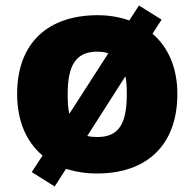

<svg xmlns="http://www.w3.org/2000/svg" viewBox="-20 -618 705 695"><path d="M622 -278C622 -374 588 -448 532 -496L565 -547L483 -598L448 -544C414 -556 375 -563 334 -563C152 -563 42 -461 42 -278C42 -179 76 -104 134 -55L95 5L178 57L219 -7C253 4 291 10 331 10C512 10 622 -93 622 -278ZM225 -278C225 -379 253 -431 332 -431C347 -431 360 -429 372 -425L231 -206C226 -227 225 -250 225 -278ZM439 -278C439 -176 414 -122 333 -122C319 -122 307 -123 296 -126L434 -342C438 -324 439 -302 439 -278Z"/></svg>

Font: Noto Sans Malayalam Black
Style: Regular
Weight: 900
Designer: Jelle Bosma - Monotype Design Team
Foundry: Monotype Imaging Inc.
Version: Version 2.104